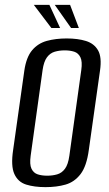

<svg xmlns="http://www.w3.org/2000/svg" viewBox="-20 -757 449 789"><path d="M167 12Q121 12 87.5 1.5Q54 -9 39 -42Q24 -75 34 -141L80 -467Q88 -522 112 -550.5Q136 -579 172.5 -589Q209 -599 254 -599Q300 -599 333.5 -588.5Q367 -578 383 -550Q399 -522 391 -467L345 -141Q336 -74 311 -41.5Q286 -9 249.5 1.5Q213 12 167 12ZM174 -35Q196 -35 215 -40.5Q234 -46 247 -63.5Q260 -81 265 -117L314 -469Q319 -504 310.5 -521.5Q302 -539 285 -544.5Q268 -550 246 -550Q224 -550 205 -544.5Q186 -539 173 -521.5Q160 -504 155 -469L106 -117Q101 -81 109.5 -63.5Q118 -46 135 -40.5Q152 -35 174 -35ZM304 -642H272L205 -737H268ZM227 -642H191L119 -737H183Z"/></svg>

Font: Alumni Sans Medium
Style: Italic
Weight: 500
Italic angle: -8°
Designer: Robert E. Leuschke
Foundry: Robert E. Leuschke
Version: Version 1.016